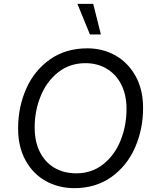

<svg xmlns="http://www.w3.org/2000/svg" viewBox="-20 -966 789 997"><path d="M382 -946H464L504 -787H447ZM74 -299Q74 -410 116 -505Q158 -600 239.5 -657.5Q321 -715 434 -715Q514 -715 579.5 -678Q645 -641 684 -571Q723 -501 723 -405Q723 -295 681 -199.5Q639 -104 558 -46.5Q477 11 366 11Q285 11 218.5 -25.5Q152 -62 113 -132.5Q74 -203 74 -299ZM637 -400Q637 -473 610 -526.5Q583 -580 534.5 -609Q486 -638 424 -638Q342 -638 282 -590.5Q222 -543 191 -466.5Q160 -390 160 -304Q160 -231 187 -177Q214 -123 263 -94.5Q312 -66 376 -66Q457 -66 516.5 -113.5Q576 -161 606.5 -237.5Q637 -314 637 -400Z"/></svg>

Font: CBA Beacon Sans
Style: Italic
Weight: 400
Italic angle: -13°
Designer: Wei Huang
Foundry: Wei Huang
Version: Version 1.002